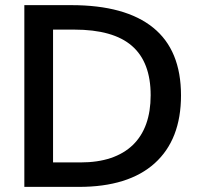

<svg xmlns="http://www.w3.org/2000/svg" viewBox="-20 -731 799 751"><path d="M75.2 0V-710.9H258.8Q470.2 -710.9 579.1 -622.8Q688 -534.7 688 -357.9Q688 -185.1 585 -92.3Q482.4 0 288.6 0ZM187.5 -95.7H294.9Q362.3 -95.7 413.6 -113Q464.8 -130.4 499.5 -163.8Q534.2 -197.3 551.8 -246.3Q569.3 -295.4 569.3 -358.4Q569.3 -487.8 496.1 -551.5Q422.9 -615.2 270 -615.2H187.5Z"/></svg>

Font: Ride Light
Style: Bold
Weight: 600
Version: Version 3.000